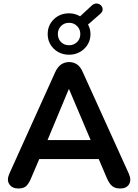

<svg xmlns="http://www.w3.org/2000/svg" viewBox="-20 -1067 787 1095"><path d="M374 -755Q322 -755 287 -789Q252 -823 252 -873Q252 -923 287 -957Q322 -991 374 -991Q408 -991 437 -974L504 -1036Q518 -1048 532 -1047Q546 -1046 555.5 -1036.5Q565 -1027 565.5 -1014Q566 -1001 553 -989L482 -927Q496 -902 496 -873Q496 -823 460.5 -789Q425 -755 374 -755ZM374 -809Q401 -809 419.5 -827Q438 -845 438 -873Q438 -900 419.5 -918.5Q401 -937 374 -937Q346 -937 328 -918.5Q310 -900 310 -873Q310 -845 328 -827Q346 -809 374 -809ZM85 8Q49 8 33 -16.5Q17 -41 34 -78L295 -656Q309 -686 329 -699.5Q349 -713 374 -713Q400 -713 419.5 -699.5Q439 -686 452 -656L714 -78Q731 -40 716 -16Q701 8 666 8Q636 8 619.5 -6Q603 -20 590 -50L543 -160H204L157 -50Q144 -19 129 -5.5Q114 8 85 8ZM372 -558 251 -268H497L374 -558Z"/></svg>

Font: Chiron GoRound TC SB
Style: Regular
Weight: 500
Designer: Ryoko NISHIZUKA 西塚涼子 (kana, bopomofo & ideographs); Paul D. Hunt (Latin, Greek & Cyrillic); Sandoll Communications 산돌커뮤니
Foundry: Adobe
Version: Version 1.000;hotconv 1.1.1;makeotfexe 2.6.0